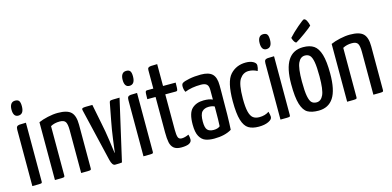

<svg xmlns="http://www.w3.org/2000/svg" viewBox="-69 -1119 3114 1527"><g transform="rotate(-15 1488.5 -356.0)"><path d="M90 -692Q113 -692 122 -679Q131 -666 131 -636Q131 -570 85 -570Q44 -570 44 -630Q44 -659 55.5 -675.5Q67 -692 90 -692ZM47 0V-463Q47 -482 53.5 -489.5Q60 -497 75 -498.5Q90 -500 128 -500V-16Q128 -7 124.5 -4Q121 -1 101 -0.5Q81 0 47 0Z M392 -510Q470 -510 501 -479.5Q532 -449 532 -376V-16Q532 -7 528 -4Q524 -1 503.5 -0.5Q483 0 449 0V-352Q449 -402 437 -421Q425 -440 389 -440Q346 -440 314 -422V-16Q314 -7 310 -4Q306 -1 286 -0.5Q266 0 233 0V-476Q264 -490 309 -500Q354 -510 392 -510Z M588 -486Q588 -493 594.5 -496Q601 -499 622.5 -499.5Q644 -500 675 -500L707 -339Q721 -274 732.5 -192.5Q744 -111 747 -86H749Q752 -111 763 -192.5Q774 -274 787 -340L814 -482Q816 -492 820 -495Q824 -498 844.5 -499Q865 -500 899 -500L784 3Q769 6 727 6Q704 6 692 -43L590 -475Q588 -485 588 -486Z M1005 -692Q1028 -692 1037 -679Q1046 -666 1046 -636Q1046 -570 1000 -570Q959 -570 959 -630Q959 -659 970.5 -675.5Q982 -692 1005 -692ZM962 0V-463Q962 -482 968.5 -489.5Q975 -497 990 -498.5Q1005 -500 1043 -500V-16Q1043 -7 1039.5 -4Q1036 -1 1016 -0.5Q996 0 962 0Z M1126 -500H1177V-652Q1177 -666 1183.5 -671.5Q1190 -677 1204.5 -678.5Q1219 -680 1257 -680V-500H1361Q1361 -473 1360 -456Q1359 -439 1355.5 -435Q1352 -431 1344 -431H1257V-139Q1257 -98 1263.5 -78.5Q1270 -59 1294 -59Q1319 -59 1352 -74Q1358 -54 1358 -34Q1358 10 1272 10Q1231 10 1210.5 -7.5Q1190 -25 1183.5 -56.5Q1177 -88 1177 -139V-431H1109Q1109 -458 1110 -474.5Q1111 -491 1114.5 -495.5Q1118 -500 1126 -500Z M1687 -24Q1631 10 1543 10Q1501 10 1471.5 -1Q1442 -12 1423.5 -45Q1405 -78 1405 -142Q1405 -237 1441.5 -271.5Q1478 -306 1539 -306Q1586 -306 1612 -293V-372Q1612 -406 1597 -419Q1582 -432 1550 -432Q1473 -432 1417 -409Q1406 -430 1406 -456Q1406 -476 1417 -483Q1432 -493 1475 -501.5Q1518 -510 1570 -510Q1635 -510 1664 -482Q1693 -454 1693 -388V-335Q1693 -115 1687 -24ZM1565 -246Q1529 -246 1509 -225Q1489 -204 1489 -144Q1489 -93 1505.5 -75.5Q1522 -58 1556 -58Q1591 -58 1609 -74Q1612 -108 1612 -236Q1593 -246 1565 -246Z M2015 -420Q1981 -439 1944 -439Q1900 -439 1872 -398.5Q1844 -358 1844 -238Q1844 -169 1853.5 -130.5Q1863 -92 1882.5 -77Q1902 -62 1934 -62Q1981 -62 2014 -85Q2022 -56 2022 -41Q2022 -20 1990 -5Q1958 10 1910 10Q1858 10 1826 -9.5Q1794 -29 1777.5 -83Q1761 -137 1761 -239Q1761 -400 1811 -455Q1861 -510 1940 -510Q1976 -510 2000 -497Q2024 -484 2024 -465Q2024 -442 2015 -420Z M2133 -692Q2156 -692 2165 -679Q2174 -666 2174 -636Q2174 -570 2128 -570Q2087 -570 2087 -630Q2087 -659 2098.5 -675.5Q2110 -692 2133 -692ZM2090 0V-463Q2090 -482 2096.5 -489.5Q2103 -497 2118 -498.5Q2133 -500 2171 -500V-16Q2171 -7 2167.5 -4Q2164 -1 2144 -0.5Q2124 0 2090 0Z M2245 0ZM2412 -510Q2467 -510 2500 -487.5Q2533 -465 2550 -408.5Q2567 -352 2567 -252Q2567 -116 2525.5 -53Q2484 10 2402 10Q2346 10 2313 -9Q2280 -28 2262.5 -84.5Q2245 -141 2245 -250Q2245 -510 2412 -510ZM2404 -58Q2440 -58 2459.5 -100Q2479 -142 2479 -252Q2479 -330 2471.5 -371Q2464 -412 2449 -427Q2434 -442 2409 -442Q2372 -442 2352.5 -400Q2333 -358 2333 -248Q2333 -168 2341 -127Q2349 -86 2364 -72Q2379 -58 2404 -58ZM2341 -605Q2373 -641 2420.5 -681.5Q2468 -722 2475 -722Q2488 -722 2498 -702.5Q2508 -683 2512 -661Q2500 -648 2449 -611Q2398 -574 2372 -560Q2364 -560 2357 -570Q2350 -580 2346 -591Q2342 -602 2341 -605Z M2798 -510Q2876 -510 2907 -479.5Q2938 -449 2938 -376V-16Q2938 -7 2934 -4Q2930 -1 2909.5 -0.5Q2889 0 2855 0V-352Q2855 -402 2843 -421Q2831 -440 2795 -440Q2752 -440 2720 -422V-16Q2720 -7 2716 -4Q2712 -1 2692 -0.5Q2672 0 2639 0V-476Q2670 -490 2715 -500Q2760 -510 2798 -510Z"/></g></svg>

Font: Yanone Kaffeesatz
Style: Regular
Weight: 400
Designer: Yanone (Cyrillic: Daniel Pouzeot & Huerta Tipografica)
Foundry: Yanone
Version: Version 1.100;PS 001.100;hotconv 1.0.70;makeotf.lib2.5.58329